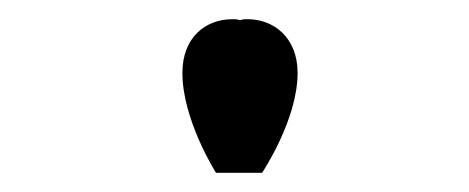

<svg xmlns="http://www.w3.org/2000/svg" viewBox="-20 -771 489 200"><path d="M238 -751C235 -751 233 -751 230 -750C227 -751 225 -751 222 -751C194 -751 170 -732 170 -695C170 -646 205 -591 205 -591H253C253 -591 290 -646 290 -695C290 -732 265 -751 238 -751Z"/></svg>

Font: Oakes Medium
Style: Regular
Weight: 500
Designer: Samuel Oakes
Foundry: Samuel Oakes
Version: Version 1.003;PS 001.003;hotconv 1.0.88;makeotf.lib2.5.64775